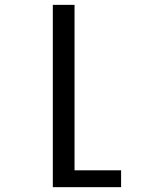

<svg xmlns="http://www.w3.org/2000/svg" viewBox="-20 -567 642 795"><path d="M198.7 -546.9H288.6V138.2H481.4V208H198.7Z"/></svg>

Font: Hack
Style: Regular
Weight: 400
Monospace: yes
Designer: Christopher Simpkins
Foundry: Christopher Simpkins
Version: Version 2.019; ttfautohint (v1.4.1) -l 4 -r 80 -G 350 -x 0 -